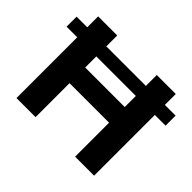

<svg xmlns="http://www.w3.org/2000/svg" viewBox="-133 -792 989 989"><g transform="rotate(45 362.0 -297.5)"><path d="M2 -442.5V-515.5H723V-442.5ZM79.5 0V-595H218.5V-361.5H506.5V-595H645V0H506.5V-247.5H218.5V0Z"/></g></svg>

Font: Encode Sans SC SemiExpanded SemiBold
Style: Regular
Weight: 600
Width: 6
Designer: Multiple Designers
Foundry: Impallari Type
Version: Version 3.002